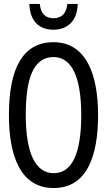

<svg xmlns="http://www.w3.org/2000/svg" viewBox="-20 -939 540 969"><path d="M250 -789C324 -789 371 -838 372 -919H320C315 -870 290 -847 250 -847C209 -847 185 -871 181 -919H128C131 -833 177 -789 250 -789ZM251 10C419 10 475 -152 475 -358C475 -563 415 -726 250 -726C97 -726 25 -597 25 -359C25 -156 81 10 251 10ZM251 -65C158 -65 110 -168 110 -358C110 -547 150 -651 250 -651C343 -651 390 -549 390 -358C390 -165 344 -65 251 -65Z"/></svg>

Font: Noto Sans Mono ExtraCondensed
Style: Regular
Weight: 400
Width: 2
Designer: Monotype Design Team
Foundry: Monotype Imaging Inc.
Version: Version 2.014